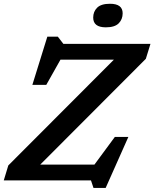

<svg xmlns="http://www.w3.org/2000/svg" viewBox="-32 -934 800 994"><path d="M747 -707 723 -629.5 176.5 -82H457L562.5 -225H632.5L515 39H452L439 0H-12.5L11 -77.5L557.5 -625H281L207.5 -494.5H135.5L213 -744H267.5L296 -707ZM516 -792.5Q450.5 -792.5 450.5 -843Q450.5 -874 471 -894.2Q491.5 -914.5 537.5 -914.5Q603 -914.5 603 -865Q603 -834 582.5 -813.2Q562 -792.5 516 -792.5Z"/></svg>

Font: Newsreader 6pt Medium
Style: Italic
Weight: 500
Italic angle: -17°
Designer: Hugues Gentile
Foundry: Production Type
Version: Version 1.003; ttfautohint (v1.8.3)